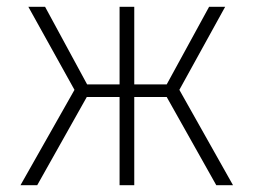

<svg xmlns="http://www.w3.org/2000/svg" viewBox="-20 -542 742 562"><path d="M639 -522H592L468 -295H373V-522H330V-295H235L112 -522H63L198 -279L40 0H89L234 -258H330V0H373V-258H468L613 0H662L505 -279Z"/></svg>

Font: Fira Sans ExtraLight
Style: Regular
Weight: 200
Designer: bBox Type GmbH & Carrois Corporate GbR & Edenspiekermann AG
Foundry: bBox Type GmbH & Carrois Corporate GbR & Edenspiekermann AG
Version: Version 4.300;PS 004.300;hotconv 1.0.88;makeotf.lib2.5.64775